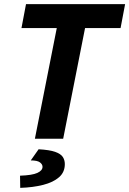

<svg xmlns="http://www.w3.org/2000/svg" viewBox="-20 -672 626 930"><path d="M149 0 255 -536H84L106 -652H586L564 -536H392L286 0ZM78 238 77 179Q136 177 161 165.5Q186 154 186 136Q186 124 173.5 114.5Q161 105 129 105L167 51Q220 54 247 63.5Q274 73 284 88Q294 103 294 123Q294 162 266 186.5Q238 211 189 223.5Q140 236 78 238Z"/></svg>

Font: Source Sans 3 ExtraLight
Style: Bold Italic
Weight: 700
Italic angle: -11°
Version: Version 3.052;hotconv 1.1.0;makeotfexe 2.6.0